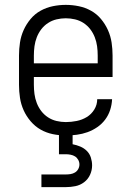

<svg xmlns="http://www.w3.org/2000/svg" viewBox="-20 -548 540 788"><path d="M250 8Q223 8 196.5 2.5Q170 -3 147 -16Q124 -29 106 -50Q88 -71 77 -95.5Q66 -120 62 -146.5Q58 -173 58 -200V-320Q58 -347 62 -373.5Q66 -400 77 -424.5Q88 -449 105.5 -470Q123 -491 146.5 -504Q170 -517 196.5 -522.5Q223 -528 250 -528Q277 -528 303.5 -522.5Q330 -517 353.5 -504Q377 -491 394.5 -470Q412 -449 423 -424.5Q434 -400 438 -373.5Q442 -347 442 -320V-232H119V-200Q119 -181 121.5 -162Q124 -143 131 -125Q138 -107 149.5 -92Q161 -77 177 -66.5Q193 -56 212 -51.5Q231 -47 250 -47Q272 -47 294.5 -51.5Q317 -56 336 -67.5Q355 -79 367 -98.5Q379 -118 379 -141H440Q439 -118 432 -96.5Q425 -75 411.5 -57Q398 -39 379 -26Q360 -13 339 -5.5Q318 2 295.5 5Q273 8 250 8ZM119 -288H381V-320Q381 -339 378.5 -358Q376 -377 369 -395Q362 -413 350.5 -428Q339 -443 323 -453.5Q307 -464 288 -468.5Q269 -473 250 -473Q231 -473 212 -468.5Q193 -464 177 -453.5Q161 -443 149.5 -428Q138 -413 131 -395Q124 -377 121.5 -358Q119 -339 119 -320ZM150 220V168H250Q260 168 269.5 166.5Q279 165 287.5 160Q296 155 301 146Q306 137 306 127Q306 117 301 108Q296 99 288 94Q280 89 270 87Q260 85 250 85H222V0H278V44Q294 47 309.5 53.5Q325 60 336.5 71.5Q348 83 353 99Q358 115 358 131Q358 151 349.5 169.5Q341 188 325 200Q309 212 289.5 216Q270 220 250 220Z"/></svg>

Font: Iosevka Light
Style: Regular
Weight: 300
Monospace: yes
Designer: Belleve Invis
Foundry: Belleve Invis
Version: Version 32.5.0; ttfautohint (v1.8.4)